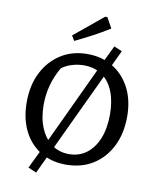

<svg xmlns="http://www.w3.org/2000/svg" viewBox="-103 -978 934 1143"><g transform="rotate(10 364.0 -406.5)"><path d="M260 -52 195 86 145 65 213 -76ZM360 9Q273 9 206.5 -31.5Q140 -72 103.5 -145.5Q67 -219 67 -318Q67 -420 106 -497Q145 -574 214 -618Q283 -662 374 -662Q463 -662 529.5 -621Q596 -580 633.5 -507Q671 -434 671 -336Q671 -233 632 -155.5Q593 -78 523.5 -34.5Q454 9 360 9ZM368 -56Q428 -56 473 -89.5Q518 -123 543 -184.5Q568 -246 568 -330Q568 -411 544 -470Q520 -529 474.5 -560.5Q429 -592 366 -592Q331 -592 296 -582Q261 -572 232 -551Q169 -443 169 -320Q169 -240 194 -180.5Q219 -121 263.5 -88.5Q308 -56 368 -56ZM463 -609 523 -734 572 -714 512 -587ZM213 -76 463 -609 512 -587 260 -52ZM282 -725 264 -755 439 -899H452L487 -836Q438 -805 386 -777.5Q334 -750 282 -725Z"/></g></svg>

Font: Piazzolla 24pt Medium
Style: Regular
Weight: 500
Designer: Juan Pablo del Peral
Foundry: Huerta Tipografica
Version: Version 2.005